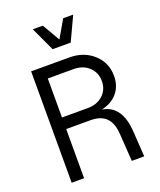

<svg xmlns="http://www.w3.org/2000/svg" viewBox="-166 -1032 943 1134"><g transform="rotate(-20 305.5 -465.0)"><path d="M85 0V-700.2H325.2Q416.5 -700.2 476.3 -645.5Q536.1 -590.8 536.1 -507.8Q536.1 -443.8 499.5 -401.1Q462.9 -358.4 399.9 -345.2Q520.5 -326.7 530.8 -159.2L541 0H462.9L451.2 -173.8Q446.8 -242.7 413.6 -275.9Q380.4 -309.1 315.9 -309.1H163.1V0ZM325.2 -381.8Q383.8 -381.8 420.9 -416Q458 -450.2 458 -503.9Q458 -557.6 420.9 -592.3Q383.8 -627 325.2 -627H163.1V-381.8ZM249 -779.8 179.2 -930.2H242.2L306.2 -819.8L370.1 -930.2H433.1L362.8 -779.8Z"/></g></svg>

Font: Uncut Sans
Style: Regular
Weight: 400
Designer: Kasper Nordkvist
Foundry: UNCUT.wtf
Version: Version 1.304;Glyphs 3.2 (3246)